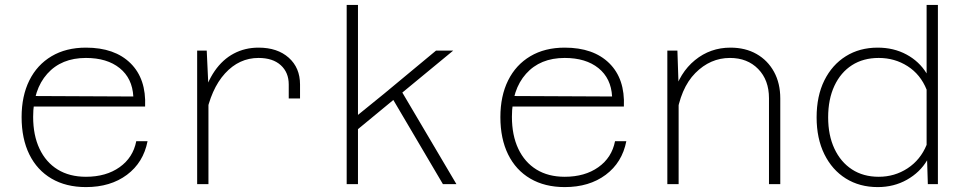

<svg xmlns="http://www.w3.org/2000/svg" viewBox="-20 -750 3940 782"><path d="M330 12Q249 12 190 -22.5Q131 -57 99.5 -121Q68 -185 68 -273Q68 -359 99.5 -422.5Q131 -486 190 -521Q249 -556 330 -556Q447 -556 511.5 -492.5Q576 -429 571 -316H105V-359L523 -357Q519 -431 467.5 -472.5Q416 -514 330 -514Q230 -514 172.5 -449.5Q115 -385 115 -274Q115 -199 141 -144Q167 -89 215 -59.5Q263 -30 330 -30Q412 -30 467 -69Q522 -108 535 -175H581Q564 -88 497 -38Q430 12 330 12Z M1156 -349V-406Q1156 -455 1123.5 -484.5Q1091 -514 1033 -514Q954 -514 896.5 -451Q839 -388 817 -272L804 -345Q822 -414 854.5 -461Q887 -508 932.5 -532Q978 -556 1033 -556Q1110 -556 1156 -515Q1202 -474 1202 -406V-349ZM783 0V-544H822L829 -394V0Z M1392 0V-730H1438V-417V-282L1544 -368L1756 -544H1826L1438 -224V0ZM1784 0 1576 -353 1611 -386 1839 0Z M2280 12Q2199 12 2140 -22.5Q2081 -57 2049.5 -121Q2018 -185 2018 -273Q2018 -359 2049.5 -422.5Q2081 -486 2140 -521Q2199 -556 2280 -556Q2397 -556 2461.5 -492.5Q2526 -429 2521 -316H2055V-359L2473 -357Q2469 -431 2417.5 -472.5Q2366 -514 2280 -514Q2180 -514 2122.5 -449.5Q2065 -385 2065 -274Q2065 -199 2091 -144Q2117 -89 2165 -59.5Q2213 -30 2280 -30Q2362 -30 2417 -69Q2472 -108 2485 -175H2531Q2514 -88 2447 -38Q2380 12 2280 12Z M3112 0V-350Q3112 -424 3068 -469Q3024 -514 2953 -514Q2873 -514 2812 -452.5Q2751 -391 2734 -270L2723 -364Q2748 -454 2810.5 -505Q2873 -556 2955 -556Q3016 -556 3061.5 -530Q3107 -504 3132.5 -457.5Q3158 -411 3158 -349V0ZM2698 0V-544H2739L2744 -395V0Z M3555 -556Q3620 -556 3672 -528Q3724 -500 3754 -451V-730H3800V0H3759L3756 -97Q3727 -48 3674 -18Q3621 12 3555 12Q3481 12 3425 -23Q3369 -58 3337.5 -122Q3306 -186 3306 -272Q3306 -359 3337.5 -422.5Q3369 -486 3425 -521Q3481 -556 3555 -556ZM3559 -30Q3624 -30 3676.5 -64.5Q3729 -99 3754 -160V-385Q3729 -447 3676.5 -480.5Q3624 -514 3559 -514Q3496 -514 3450 -484.5Q3404 -455 3378.5 -400.5Q3353 -346 3353 -272Q3353 -199 3378.5 -144.5Q3404 -90 3450 -60Q3496 -30 3559 -30Z"/></svg>

Font: Azeret Mono Thin Thin
Style: Regular
Weight: 250
Version: Version 1.002